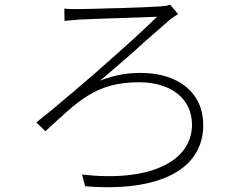

<svg xmlns="http://www.w3.org/2000/svg" viewBox="-20 -749 1040 803"><path d="M830 -226C830 -360 728 -444 568 -444C519 -444 466 -438 399 -412C435 -442 481 -482 528 -523L536 -530L556 -548C561 -553 567 -558 572 -562L580 -570L588 -577L596 -584C630 -614 663 -643 691 -667C700 -674 716 -685 725 -690L692 -729C680 -724 660 -723 647 -722C617 -720 548 -717 480 -715H468C402 -713 338 -711 310 -711H302C282 -711 265 -711 249 -713L250 -661C254 -662 259 -662 264 -663L277 -664C288 -665 299 -666 310 -667C361 -670 571 -676 637 -679C589 -631 492 -543 389 -453L380 -445C368 -435 357 -425 345 -415L337 -408L328 -400C313 -388 299 -375 285 -363L276 -356C224 -311 174 -270 132 -237L170 -200C306 -325 379 -405 561 -405C698 -405 783 -334 783 -228C783 -70 600 13 323 -19L336 30C645 55 830 -39 830 -226Z"/></svg>

Font: Glow Sans SC Normal Light
Style: Regular
Weight: 300
Designer: Ryoko NISHIZUKA (kana, bopomofo & ideographs); Paul D. Hunt (Latin, Greek & Cyrillic); Sandoll Communications, Soo-young
Version: Version 0.93